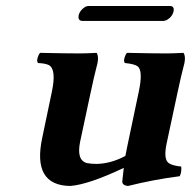

<svg xmlns="http://www.w3.org/2000/svg" viewBox="-20 -613 639 643"><path d="M528.3 -543H254.4Q240.7 -544.4 243.2 -561Q247.1 -578.6 265.1 -589.8Q271 -592.8 274.9 -592.8H551.3Q564 -591.3 561.5 -576.2Q557.6 -557.1 538.6 -545.9Q532.7 -543.5 528.3 -543ZM538.1 -132.8Q526.9 -80.1 544.9 -66.9Q557.6 -58.1 586.9 -55.2Q588.9 -37.1 582 -22.9Q494.6 -11.7 408.7 9.8Q388.2 7.8 389.6 -6.8Q389.6 -8.3 394.5 -50.8Q275.9 5.4 214.8 9.8Q87.9 7.8 121.1 -149.9L153.8 -306.2Q169.4 -380.9 143.6 -395Q131.8 -400.9 107.4 -401.9Q100.6 -410.2 109.9 -429.7Q112.3 -434.1 114.7 -436Q200.7 -434.1 246.1 -434.1Q268.1 -434.1 303.7 -436Q311 -424.8 306.6 -401.9Q304.7 -393.6 302.2 -384.3Q295.9 -360.8 284.7 -308.1Q284.2 -306.6 284.2 -306.2L248.5 -139.2Q235.4 -76.2 271 -66.9Q282.2 -64.5 302.7 -64Q351.6 -64.9 399.9 -90.8Q402.8 -107.4 405.8 -120.6L444.8 -306.2Q459.5 -375.5 441.4 -390.6Q430.2 -398.9 398.4 -401.9Q391.6 -410.2 400.9 -429.7Q403.3 -434.1 405.8 -436Q491.7 -434.1 537.1 -434.1Q557.6 -434.1 594.7 -436Q602.1 -424.8 597.7 -401.9Q595.7 -393.6 593.3 -384.3Q586.9 -360.8 575.7 -308.1Q575.2 -306.6 575.2 -306.2Z"/></svg>

Font: Linux Libertine Slanted O
Style: Bold Slanted
Weight: 700
Designer: Philipp H. Poll
Foundry: Philipp H. Poll
Version: Version 5.0.0